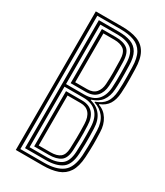

<svg xmlns="http://www.w3.org/2000/svg" viewBox="-199 -880 824 960"><g transform="rotate(30 213.0 -400.0)"><path d="M59.5 0V-800H210.5Q263.2 -800 299.5 -786.6Q335.8 -773.2 354.6 -740.2Q373.5 -707.2 374.5 -648.5Q375.2 -618.8 375.6 -596.2Q376 -573.8 375.5 -553.5Q375 -533.2 373.5 -509.8Q370.8 -470.2 355 -445Q339.2 -419.8 306.5 -407V-403.5Q340 -392.5 359.6 -361.2Q379.2 -330 380.2 -288Q381 -268.5 381.4 -252Q381.8 -235.5 381.8 -219.1Q381.8 -202.8 381.1 -184.5Q380.5 -166.2 379.2 -143Q375.8 -87.5 355.9 -56.5Q336 -25.5 300.6 -12.8Q265.2 0 214.5 0ZM77 -15.2H214.5Q283 -15.2 319.8 -42.6Q356.5 -70 361.8 -143Q363.2 -172 363.8 -196Q364.2 -220 363.9 -242Q363.5 -264 362.8 -287.2Q361.2 -335 339.4 -363.4Q317.5 -391.8 281.5 -402.8V-406.8Q317.8 -419.2 335.4 -443.8Q353 -468.2 356 -511Q357.5 -532.5 357.8 -553.2Q358 -574 357.8 -597.1Q357.5 -620.2 356.8 -648.5Q356 -701.5 339.1 -731.1Q322.2 -760.8 289.9 -772.8Q257.5 -784.8 210.5 -784.8H77ZM94.8 -30.8V-769.5H210.5Q251.5 -769.5 280 -758.9Q308.5 -748.2 323.5 -722Q338.5 -695.8 339.2 -648.5Q340 -621 340.2 -598.2Q340.5 -575.5 340.2 -554.5Q340 -533.5 338.2 -510.8Q335.8 -470.8 316.9 -444.1Q298 -417.5 259.8 -405.8V-403Q299.8 -392.2 321.5 -363.1Q343.2 -334 344.5 -286.8Q345.2 -265.8 345.6 -244.8Q346 -223.8 345.6 -199.2Q345.2 -174.8 343.8 -142.8Q340.2 -77.5 307.1 -54.1Q274 -30.8 214.5 -30.8ZM112.2 -410.8H217Q266.2 -410.8 291.9 -437.1Q317.5 -463.5 320.8 -511.2Q322 -532.2 322.4 -553Q322.8 -573.8 322.5 -597Q322.2 -620.2 321.5 -648.5Q320.2 -711.8 291.1 -732.9Q262 -754 210.5 -754H112.2ZM130 -426.2V-738.8H210.5Q255.2 -738.8 279 -720.1Q302.8 -701.5 304 -648.2Q305 -616.2 305.1 -593.1Q305.2 -570 304.9 -551Q304.5 -532 303.2 -511.2Q300.8 -472.2 279.8 -449.2Q258.8 -426.2 217 -426.2ZM147.5 -441.5H217Q250.2 -441.5 266.9 -460.6Q283.5 -479.8 285.5 -511.2Q287.5 -545.2 287.5 -576.1Q287.5 -607 286.2 -648.2Q285.5 -693.5 265.5 -708.5Q245.5 -723.5 210.5 -723.5H147.5ZM112.2 -46.2H214.5Q266.8 -46.2 295 -66.6Q323.2 -87 326.2 -143Q327.8 -175.8 328 -199.1Q328.2 -222.5 328 -242.8Q327.8 -263 327 -286Q325.2 -341 297.6 -368.2Q270 -395.5 222 -395.5H112.2ZM130 -61.2V-380H223Q263.5 -380 285.8 -355.6Q308 -331.2 309.2 -285Q310.2 -263.2 310.5 -243.2Q310.8 -223.2 310.4 -199.5Q310 -175.8 308.5 -143Q306.2 -95.2 282.1 -78.2Q258 -61.2 214.5 -61.2ZM147.5 -76.5H214.5Q252.5 -76.5 271 -91.4Q289.5 -106.2 291 -141.8Q292.5 -179 292.8 -202Q293 -225 292.8 -243.4Q292.5 -261.8 291.8 -284.2Q290.5 -323.8 272.9 -344.4Q255.2 -365 223.5 -365H147.5Z"/></g></svg>

Font: Big Shoulders Inline Text Thin Medium
Style: Regular
Weight: 500
Version: Version 2.002